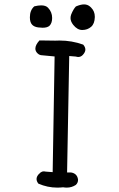

<svg xmlns="http://www.w3.org/2000/svg" viewBox="-20 -855 540 872"><path d="M300.3 -772.9Q300.3 -757.8 312.5 -742.2Q331.1 -718.8 353.5 -718.8Q377.4 -718.8 394 -733.4Q409.7 -747.1 410.6 -776.9Q410.6 -778.3 410.6 -779.3Q410.6 -803.7 393.6 -820.8L388.2 -825.7Q377 -835 361.6 -835Q346.2 -835 324.7 -825.7Q313 -813.5 303.2 -789.1Q300.3 -780.8 300.3 -772.9ZM115.7 -776.4Q115.7 -752.9 126.5 -742.2Q135.7 -732.9 153.3 -730.5Q164.6 -729 173.3 -729Q195.3 -729 205.1 -738.3Q216.8 -750.5 216.8 -773.4Q216.8 -800.3 198.2 -819.8Q188 -830.6 167 -830.6Q153.8 -830.6 135.7 -826.2Q115.7 -808.6 115.7 -776.4ZM250.5 -670.9Q240.7 -670.9 231 -670.4H230.5Q194.3 -670.4 159.2 -671.4Q140.6 -650.9 140.6 -634.3Q140.6 -622.6 149.9 -613.3Q159.2 -604 170.9 -604Q171.4 -604 228 -598.6L219.2 -73.2L186.5 -75.7Q182.6 -76.7 180.9 -76.7Q179.2 -76.7 177.2 -76.7Q175.3 -76.7 171.9 -75.7Q164.1 -73.2 157.7 -65.4Q157.7 -65.4 157.2 -65.4Q146 -53.7 146 -42Q146 -31.7 154.3 -21Q195.8 -2.9 240.2 -2.9Q252.9 -2.9 266.6 -4.4Q275.4 -2.9 283.2 -2.9Q305.7 -2.9 324.2 -15.1Q334.5 -24.4 334.5 -38.6Q331.1 -67.4 302.2 -71.8H284.7L294.4 -600.6L324.7 -598.1Q330.6 -596.2 335.4 -596.2Q347.2 -596.2 356 -605.5Q367.7 -618.2 367.7 -629.6Q367.7 -641.1 357.9 -652.3Q306.6 -670.9 250.5 -670.9Z"/></svg>

Font: Bakudai
Style: Light
Weight: 300
Version: Version 1.48